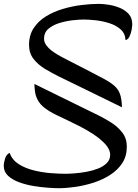

<svg xmlns="http://www.w3.org/2000/svg" viewBox="-24 -759 719 1001"><path d="M611.8 -199.7 278.8 -362.3Q245.6 -378.9 210.4 -399.9Q175.3 -420.9 151.4 -451.2Q127.4 -481.4 127.4 -524.4Q127.4 -576.2 151.9 -613Q176.3 -649.9 216.6 -674.3Q256.8 -698.7 305.2 -712.9Q353.5 -727.1 401.9 -732.9Q450.2 -738.8 490.2 -738.8Q514.6 -738.8 544.7 -733.9Q574.7 -729 602.3 -717.3Q629.9 -705.6 647.7 -685.1Q665.5 -664.6 665.5 -632.8Q665.5 -622.1 662.1 -603.3Q658.7 -584.5 651.1 -568.6Q643.6 -552.7 630.4 -549.8Q628.9 -584.5 605 -605.7Q581.1 -627 545.9 -638.2Q510.7 -649.4 474.4 -653.3Q438 -657.2 412.1 -657.2Q389.2 -657.2 354.5 -653.3Q319.8 -649.4 285.6 -638.9Q251.5 -628.4 228.5 -608.9Q205.6 -589.4 205.6 -557.6Q205.6 -537.1 220 -519.5Q234.4 -502 255.6 -487.3Q276.9 -472.7 299.1 -461.4Q321.3 -450.2 336.4 -441.9Q381.3 -418.9 425.8 -396.2Q470.2 -373.5 514.6 -349.6Q551.3 -330.1 572 -312Q592.8 -293.9 601.8 -268.1Q610.8 -242.2 611.8 -199.7ZM282.7 222.2Q261.2 222.2 225.8 219.7Q190.4 217.3 150.6 210.7Q110.8 204.1 75.7 191.2Q40.5 178.2 18.1 157.5Q-4.4 136.7 -4.4 106Q-4.4 89.4 2.7 67.1Q9.8 44.9 26.4 38.1Q39.1 74.7 73.2 96.4Q107.4 118.2 151.9 129.2Q196.3 140.1 240.2 143.6Q284.2 147 316.9 147Q335.4 147 364.3 144.8Q393.1 142.6 425.3 137Q457.5 131.3 485.8 120.4Q514.2 109.4 532.2 91.8Q550.3 74.2 550.3 48.8Q550.3 20 524.7 -7.8Q499 -35.6 461.9 -59.8Q424.8 -84 387.9 -102.5Q351.1 -121.1 328.1 -131.8Q302.2 -144 270.5 -159.2Q238.8 -174.3 211.4 -194.3Q184.1 -214.4 170.9 -241.2Q161.6 -259.8 158.7 -280.5Q155.8 -301.3 155.3 -321.3L487.8 -158.2Q521 -142.1 555.7 -120.1Q590.3 -98.1 613.8 -67.6Q637.2 -37.1 637.2 5.4Q637.2 55.2 613.3 91.6Q589.4 127.9 550 153.1Q510.7 178.2 463.6 193.4Q416.5 208.5 369.1 215.3Q321.8 222.2 282.7 222.2Z"/></svg>

Font: Lumanosimo
Style: Regular
Weight: 400
Designer: The DocRepair Project, Eduardo Rodriguez Tunni
Foundry: Google
Version: Version 1.010